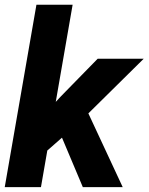

<svg xmlns="http://www.w3.org/2000/svg" viewBox="-21 -770 612 790"><path d="M277.8 -750.5 147.5 0H-1.5L128.9 -750.5ZM570.3 -528.3 300.3 -261.7 160.6 -139.2 115.2 -250.5 230 -374 380.9 -528.3ZM319.8 0 215.3 -248 330.6 -329.1 483.9 0Z"/></svg>

Font: Roboto ExtraBold
Style: Italic
Weight: 800
Designer: Christian Robertson
Foundry: Google
Version: Version 3.009; 2024